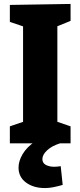

<svg xmlns="http://www.w3.org/2000/svg" viewBox="-20 -727 408 974"><path d="M338 -621 254 -587 271 -612V-91L254 -115L338 -86V0H30V-86L112 -114L97 -91V-612L118 -586L30 -616V-702L338 -707ZM208 227Q150 227 112 199Q74 171 74 123Q74 90 95 54.5Q116 19 159.5 -10.5Q203 -40 269 -57L285 0Q243 13 219 35.5Q195 58 195 80Q195 100 212.5 109.5Q230 119 256 119Q264 119 272 118Q280 117 288 116L298 211Q274 218 251.5 222.5Q229 227 208 227Z"/></svg>

Font: Bitter Thin ExtraBold
Style: Regular
Weight: 800
Version: Version 3.020